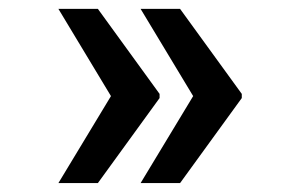

<svg xmlns="http://www.w3.org/2000/svg" viewBox="-20 -472 640 430"><path d="M383.3 -452.1 521.5 -261.7V-252.4L383.3 -62H294.9L412.6 -256.8L294.9 -452.1ZM199.2 -452.1 337.4 -261.7V-252.4L199.2 -62H110.8L228.5 -256.8L110.8 -452.1Z"/></svg>

Font: TypoPRO Roboto Mono
Style: Bold
Weight: 700
Designer: Google
Version: Version 2.000986; 2015; ttfautohint (v1.3)